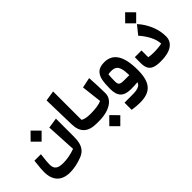

<svg xmlns="http://www.w3.org/2000/svg" viewBox="-25 -1462 2470 2470"><g transform="rotate(-45 1210.0 -227.5)"><path d="M499.5 189.9C538.1 175.8 567.4 156.2 587.9 131.3C628.4 82 639.2 20 639.2 -71.8V-385.7L498 -364.7L520 44.9C447.8 72.3 369.1 85.9 302.7 85.9C203.6 85.9 163.6 53.7 163.6 -24.4C163.6 -41.5 164.6 -62 166.5 -86.4C168.5 -110.8 172.9 -148.4 179.2 -198.7H61C54.7 -141.6 50.3 -100.6 48.3 -75.2C46.4 -49.8 45.4 -27.8 45.4 -9.3C45.4 149.4 127 233.9 281.2 233.9C345.2 233.9 423.3 218.8 499.5 189.9ZM199.7 -406.7 299.8 -306.6 399.9 -406.7 299.8 -507.8Z M860.8 -658.7 719.7 -636.7 730.5 -190.9C733.9 -42 810.1 29.3 965.8 29.3H1009.8V-114.3H985.4C933.1 -114.3 886.7 -124.5 860.8 -142.1Z M1169.4 -422.9 1201.7 -145C1161.1 -125.5 1091.3 -114.3 1009.8 -114.3H965.8V29.3H1009.8C1071.8 29.3 1126 21 1173.3 4.9C1267.1 -27.8 1321.3 -88.4 1321.3 -166C1321.3 -198.7 1320.3 -244.1 1317.9 -302.2C1315.4 -359.9 1313 -410.2 1310.1 -452.6ZM1056.2 168.5 1156.2 268.6 1256.3 168.5 1156.2 67.4Z M1408.2 92.8V223.1C1462.4 231.4 1509.8 235.4 1550.8 235.4C1746.6 235.4 1827.6 141.1 1827.6 -85C1827.6 -336.4 1750.5 -460 1590.8 -460C1537.6 -460 1497.1 -447.8 1469.7 -423.8C1442.4 -399.4 1424.3 -366.2 1415.5 -324.2C1406.7 -282.2 1402.3 -228 1402.3 -161.1C1402.3 -27.8 1460 29.8 1592.3 29.8C1635.7 29.8 1675.3 27.8 1711.4 23.9C1705.6 44.9 1693.8 60.1 1676.3 70.3C1640.6 90.3 1600.1 92.8 1542 92.8ZM1514.2 -188C1514.2 -229 1516.1 -270.5 1520 -312C1537.1 -314.9 1555.2 -316.4 1574.2 -316.4C1606 -316.4 1630.9 -310.5 1648.9 -298.3C1684.6 -273.9 1700.2 -219.2 1702.6 -113.8H1606.9C1581.1 -113.8 1561.5 -115.7 1548.8 -120.1C1522.9 -127.9 1514.2 -147 1514.2 -188Z M2142.1 -391.6C2181.6 -347.2 2213.9 -300.3 2238.8 -252C2263.7 -203.6 2276.9 -156.7 2279.3 -111.8C2266.1 -107.4 2245.6 -103.5 2218.3 -101.1C2190.4 -98.1 2162.1 -96.7 2132.8 -96.7C2088.9 -96.7 2057.1 -99.6 2037.6 -105.5V-227.5H1916L1915.5 -123.5V-120.6C1915.5 -79.1 1921.9 -46.4 1935.1 -22C1960.4 27.3 2016.1 48.3 2116.2 48.3C2291 48.3 2390.1 -16.6 2390.1 -132.3C2390.1 -199.2 2376.5 -266.1 2348.6 -332.5C2320.8 -398.4 2283.7 -457.5 2236.3 -508.8ZM2136.2 -623 2236.3 -522.9 2336.4 -623 2236.3 -724.1Z"/></g></svg>

Font: SG Kara SemiBold
Style: Regular
Weight: 400
Designer: Damoon Khanjanzadeh
Version: Version 1.000